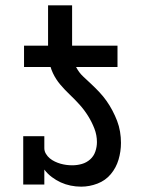

<svg xmlns="http://www.w3.org/2000/svg" viewBox="-20 -691 540 719"><path d="M70 -440V-520H160V-671H250V-520H420V-440ZM284 8Q264 8 244.5 4Q225 0 207.5 -8Q190 -16 174 -28Q158 -40 146 -56V0H67V-181H146V-136Q146 -125 152 -115Q158 -105 166.5 -98Q175 -91 185.5 -86Q196 -81 206.5 -78Q217 -75 228 -73.5Q239 -72 251 -72Q269 -72 286.5 -77Q304 -82 317.5 -94Q331 -106 337 -123.5Q343 -141 343 -159Q343 -185 333.5 -209.5Q324 -234 310 -256.5Q296 -279 278.5 -298.5Q261 -318 242 -336Q223 -354 206 -374Q189 -394 178 -417.5Q167 -441 163.5 -467.5Q160 -494 160 -520H250Q250 -499 253 -478Q256 -457 266 -438Q276 -419 291.5 -404.5Q307 -390 322.5 -375.5Q338 -361 352.5 -345.5Q367 -330 379 -313Q391 -296 401 -277Q411 -258 418.5 -238.5Q426 -219 429.5 -198Q433 -177 433 -156Q433 -124 424 -93.5Q415 -63 395 -39Q375 -15 345 -3.5Q315 8 284 8Z"/></svg>

Font: Iosevka Curly Slab Medium
Style: Regular
Weight: 500
Monospace: yes
Designer: Belleve Invis
Foundry: Belleve Invis
Version: Version 22.1.2; ttfautohint (v1.8.4)